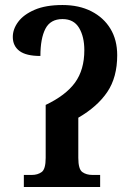

<svg xmlns="http://www.w3.org/2000/svg" viewBox="-20 -745 534 765"><path d="M75 0V-48H107Q130 -48 146 -59.5Q162 -71 162 -116V-327Q242 -365 279 -416Q316 -467 316 -545Q316 -599 295 -634Q274 -669 229 -669Q181 -669 161 -630.5Q141 -592 141 -522Q84 -522 57.5 -542Q31 -562 31 -598Q31 -629 52.5 -658Q74 -687 118 -706Q162 -725 229 -725Q295 -725 344 -700Q393 -675 420 -630.5Q447 -586 447 -525Q447 -437 407.5 -378.5Q368 -320 292 -276V-116Q292 -71 308 -59.5Q324 -48 348 -48H379V0Z"/></svg>

Font: Noto Serif SemiCondensed SemiBold
Style: Regular
Weight: 600
Width: 4
Designer: Monotype Design Team
Foundry: Monotype Imaging Inc.
Version: Version 2.013; ttfautohint (v1.8.4.7-5d5b)